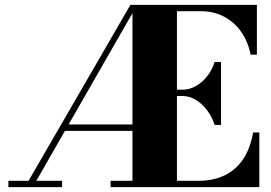

<svg xmlns="http://www.w3.org/2000/svg" viewBox="-20 -770 1117 790"><path d="M82.5 0 516.5 -750H544.5L114.5 0ZM14.5 0V-26H235.5V0ZM236.5 -231.5 245 -258H535V-231.5ZM435 0V-26H795Q859.5 -26 906.2 -49.5Q953 -73 981.8 -117.2Q1010.5 -161.5 1021.5 -225H1047V0ZM525 0V-750H708V0ZM863 -256Q852.5 -289.5 832 -316.5Q811.5 -343.5 785.5 -359.2Q759.5 -375 731 -375H671V-401H731Q759.5 -401 785.5 -415.5Q811.5 -430 832 -455.8Q852.5 -481.5 863 -515H889.5V-256ZM1011.5 -545Q1000.5 -598.5 972.5 -638.8Q944.5 -679 902 -701.5Q859.5 -724 804.5 -724H525V-750H1037V-545Z"/></svg>

Font: Bodoni Moda 9pt ExtraBold
Style: Regular
Weight: 800
Designer: Owen Earl
Foundry: indestructible type
Version: Version 2.005